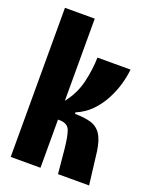

<svg xmlns="http://www.w3.org/2000/svg" viewBox="-130 -753 650 824"><g transform="rotate(20 194.5 -340.5)"><path d="M22 0V-681H158V-306Q197 -355 211 -414Q225 -473 226 -528H377Q374 -496 363.5 -459Q353 -422 333.5 -385.5Q314 -349 285.5 -320Q257 -291 218 -275V-268Q260 -268 290 -259.5Q320 -251 337.5 -225Q355 -199 362 -148L380 0H238L228 -106Q222 -169 211.5 -194.5Q201 -220 164 -220H158V0Z"/></g></svg>

Font: Bricolage Grotesque 48pt Condensed Bricolage Grotesque 48pt Condensed Regular
Style: Bold
Weight: 700
Width: 3
Designer: Mathieu Triay
Foundry: Atelier Triay
Version: Version 1.000; ttfautohint (v1.8.4.7-5d5b);gftools[0.9.32]